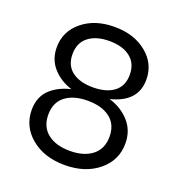

<svg xmlns="http://www.w3.org/2000/svg" viewBox="-127 -797 854 914"><g transform="rotate(20 300.0 -340.0)"><path d="M63 -185.1Q63 -218.3 74.2 -245.1Q85.4 -272 106 -290.5Q126.5 -309.1 151.4 -321.3Q176.3 -333.5 207 -340.8Q147.9 -359.4 110.6 -401.6Q73.2 -443.8 73.2 -504.9Q73.2 -585.4 137 -637.7Q200.7 -689.9 299.8 -689.9Q398.9 -689.9 462.9 -637.7Q526.9 -585.4 526.9 -504.9Q526.9 -391.6 394 -358.9Q456.5 -340.3 496.8 -295.4Q537.1 -250.5 537.1 -185.1Q537.1 -100.1 470.5 -45.2Q403.8 9.8 299.8 9.8Q195.8 9.8 129.4 -45.2Q63 -100.1 63 -185.1ZM299.8 -315.9Q228.5 -315.9 186.8 -283.7Q145 -251.5 145 -189.9Q145 -128.4 186.8 -95.2Q228.5 -62 299.8 -62Q371.1 -62 413.1 -95.2Q455.1 -128.4 455.1 -189.9Q455.1 -251.5 413.3 -283.7Q371.6 -315.9 299.8 -315.9ZM193.8 -587.6Q154.8 -557.1 154.8 -500Q154.8 -442.9 193.6 -413.3Q232.4 -383.8 299.8 -383.8Q367.2 -383.8 406 -413.3Q444.8 -442.9 444.8 -500Q444.8 -557.1 405.8 -587.6Q366.7 -618.2 299.8 -618.2Q232.9 -618.2 193.8 -587.6Z"/></g></svg>

Font: TASA Orbiter Text
Style: Regular
Weight: 400
Designer: Weizhong Zhang
Version: Version 1.000;Glyphs 3.1.2 (3151)